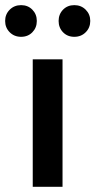

<svg xmlns="http://www.w3.org/2000/svg" viewBox="-53 -720 368 740"><path d="M277.3 -595.7Q259.8 -578.1 233.4 -578.1Q207 -578.1 189.9 -595.7Q172.9 -613.3 172.9 -639.2Q172.9 -665 189.9 -682.6Q207 -700.2 233.4 -700.2Q259.8 -700.2 277.3 -682.6Q294.9 -665 294.9 -639.2Q294.9 -613.3 277.3 -595.7ZM71.8 -595.7Q54.7 -578.1 28.3 -578.1Q2 -578.1 -15.6 -595.7Q-33.2 -613.3 -33.2 -639.2Q-33.2 -665 -15.6 -682.6Q2 -700.2 28.3 -700.2Q54.7 -700.2 71.8 -682.6Q88.9 -665 88.9 -639.2Q88.9 -613.3 71.8 -595.7ZM73.2 0V-491.2H188V0Z"/></svg>

Font: SourceSansPro-Semibold
Style: Regular
Weight: 600
Designer: Paul D. Hunt
Foundry: Adobe Systems Incorporated
Version: Version 2.020;PS 2.0;hotconv 1.0.86;makeotf.lib2.5.63406